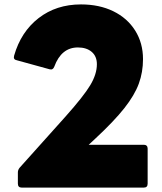

<svg xmlns="http://www.w3.org/2000/svg" viewBox="-20 -808 733 870"><path d="M61 24V-27Q61 -38 69 -48L277 -280Q359 -372 389 -422Q419 -472 419 -517Q419 -553 395.5 -573Q372 -593 333 -593Q258 -593 226 -506Q220 -490 205 -494L56 -535Q39 -538 44 -556Q75 -664 155 -726Q235 -788 347 -788Q430 -788 493.5 -757Q557 -726 592.5 -669.5Q628 -613 628 -540Q628 -481 609 -429Q590 -377 543.5 -318Q497 -259 412 -180L382 -152H632Q640 -152 644.5 -147.5Q649 -143 649 -135V24Q649 42 632 42H78Q61 42 61 24Z"/></svg>

Font: LINE Seed JP_TTF ExtraBold
Style: Regular
Weight: 800
Designer: LY Corporation & Fontrix & Fontworks
Version: Version 1.015